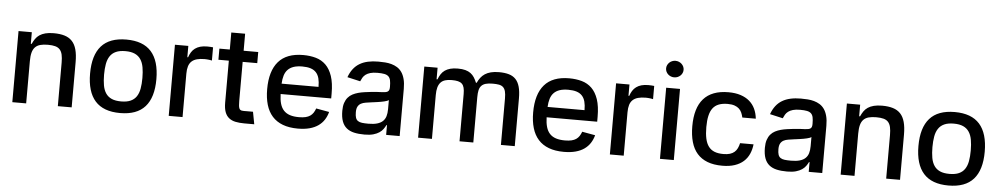

<svg xmlns="http://www.w3.org/2000/svg" viewBox="-41 -1105 7635 1467"><g transform="rotate(5 3776.5 -372.0)"><path d="M173.3 -545.5V-456.7H180Q189.6 -478.3 201.9 -496.1Q214.1 -513.8 232.6 -526.3Q251.1 -538.7 277.3 -545.6Q303.6 -552.6 340.9 -552.6Q389.6 -552.6 424.5 -541.9Q459.5 -531.2 482.2 -507.1Q505 -483 515.8 -443.5Q526.6 -404.1 526.6 -346.9V0H420.5V-334.2Q420.5 -370.4 415 -394.7Q409.4 -419 396.1 -433.8Q382.8 -448.5 360.6 -454.5Q338.4 -460.6 304.7 -460.6Q270.2 -460.6 246.1 -454Q221.9 -447.4 206.7 -431.6Q191.4 -415.8 184.5 -389.6Q177.6 -363.3 177.6 -323.9V0H71.4V-545.5Z M644.2 -270.2Q644.2 -410.9 707 -481.7Q769.9 -552.6 898.4 -552.6Q1027 -552.6 1089.8 -481.7Q1152.7 -410.9 1152.7 -270.2Q1152.7 -130.3 1089.8 -59.7Q1027 11 898.4 11Q769.9 11 707 -59.7Q644.2 -130.3 644.2 -270.2ZM751.4 -270.6Q751.4 -224.8 757.8 -188.9Q764.2 -153.1 780.7 -128.4Q797.2 -103.7 825.8 -90.9Q854.4 -78.1 898.8 -78.1Q942.8 -78.1 971.2 -90.9Q999.6 -103.7 1016.2 -128.4Q1032.7 -153.1 1039.1 -188.9Q1045.5 -224.8 1045.5 -270.6Q1045.5 -316.4 1039.1 -352.3Q1032.7 -388.1 1016.2 -413Q999.6 -437.9 971.2 -450.8Q942.8 -463.8 898.8 -463.8Q854.4 -463.8 825.8 -450.8Q797.2 -437.9 780.7 -413Q764.2 -388.1 757.8 -352.3Q751.4 -316.4 751.4 -270.6Z M1271 0V-545.5H1373.6V-458.8H1379.3Q1386.7 -480.8 1397.7 -498.4Q1408.7 -516 1425.2 -528.2Q1441.8 -540.5 1464.5 -547.1Q1487.2 -553.6 1517.8 -553.6Q1528.1 -553.6 1541.4 -552.9Q1554.7 -552.2 1562.9 -551.1V-449.6Q1559.7 -450.6 1553.6 -451.7Q1547.6 -452.8 1540.1 -453.7Q1532.7 -454.5 1524.1 -455.3Q1515.6 -456 1507.5 -456Q1472.7 -456 1448 -449.2Q1423.3 -442.5 1407.5 -427.9Q1391.7 -413.4 1384.4 -389.9Q1377.1 -366.5 1377.1 -333.1V0Z M1691.8 -545.5V-676.1H1797.9V-545.5H1909.8V-460.2H1797.9V-160.2Q1797.9 -140.3 1799.2 -127.3Q1800.4 -114.3 1803.3 -106.2Q1806.1 -98 1811.1 -94.1Q1816.1 -90.2 1823.2 -88.6Q1830.3 -87 1840.2 -87.2Q1850.1 -87.4 1863.3 -87.4H1909.8L1927.6 7.1H1850.9Q1812.9 7.1 1783.2 0.9Q1753.6 -5.3 1733.1 -21.7Q1712.7 -38 1702.2 -66.2Q1691.8 -94.5 1691.8 -138.1V-460.2H1611.9V-545.5Z M2002.5 -269.2Q2002.5 -408.4 2065 -480.5Q2127.5 -552.6 2254.6 -552.6Q2307.5 -552.6 2351.9 -540Q2396.3 -527.3 2428.3 -496.1Q2460.2 -464.8 2478.2 -411.9Q2496.1 -359 2496.1 -278.4V-240.8H2108.3Q2109.4 -197.4 2118.4 -166.4Q2127.5 -135.3 2146.1 -115.4Q2164.8 -95.5 2193.5 -86.1Q2222.3 -76.7 2263.1 -76.7Q2292.6 -76.7 2313.2 -81.7Q2333.8 -86.6 2348.2 -96.4Q2362.6 -106.2 2372.2 -120.7Q2381.7 -135.3 2388.8 -154.5L2489.3 -136.4Q2480.5 -103 2462.9 -75.8Q2445.3 -48.7 2417.8 -29.3Q2390.3 -9.9 2351.7 0.5Q2313.2 11 2262.1 11Q2195 11 2146.1 -7.5Q2097.3 -25.9 2065.3 -61.6Q2033.4 -97.3 2017.9 -149.5Q2002.5 -201.7 2002.5 -269.2ZM2108.7 -320.3H2392Q2392 -358.3 2384.8 -385.7Q2377.5 -413 2361.2 -430.6Q2344.8 -448.2 2318.9 -456.5Q2293 -464.8 2255.3 -464.8Q2216.3 -464.8 2189.1 -455.6Q2161.9 -446.4 2144.5 -428.3Q2127.1 -410.2 2118.8 -383.2Q2110.4 -356.2 2108.7 -320.3Z M2588.8 -154.1Q2588.8 -189.6 2597.1 -214.7Q2605.5 -239.7 2620 -256.7Q2634.6 -273.8 2654.7 -284.3Q2674.7 -294.7 2697.8 -301Q2720.9 -307.2 2746.4 -310.7Q2772 -314.3 2797.9 -317.1Q2822.4 -320 2842.2 -320.8Q2861.9 -321.7 2877.1 -322.4Q2892.4 -323.2 2903.6 -324.9Q2914.8 -326.7 2921.9 -331.1Q2929 -335.6 2932.4 -343.9Q2935.7 -352.3 2935.7 -366.5V-369Q2935.7 -398.8 2931.6 -417.8Q2927.6 -436.8 2916.2 -447.6Q2904.8 -458.5 2884.6 -462.5Q2864.3 -466.6 2832 -466.6Q2798.7 -466.6 2776.8 -460.2Q2755 -453.8 2741.1 -443.2Q2727.3 -432.5 2719.3 -418.9Q2711.3 -405.2 2705.3 -390.6L2605.5 -413.4Q2619 -450.6 2639.4 -477.1Q2659.8 -503.6 2687.7 -520.2Q2715.6 -536.9 2751.2 -544.7Q2786.9 -552.6 2830.6 -552.6Q2856.9 -552.6 2882.6 -550.8Q2908.4 -549 2931.8 -542.4Q2955.3 -535.9 2975.5 -523.4Q2995.7 -511 3010.7 -489.9Q3025.6 -468.8 3033.9 -437.5Q3042.3 -406.2 3042.3 -362.2V0H2938.6V-74.6H2934.3Q2926.8 -59.3 2915.8 -43.9Q2904.8 -28.4 2886.5 -16Q2868.3 -3.6 2840.9 4.3Q2813.6 12.1 2773.1 12.1Q2727.6 12.1 2693.2 4.3Q2658.7 -3.6 2635.5 -22.7Q2612.2 -41.9 2600.5 -73.9Q2588.8 -105.8 2588.8 -154.1ZM2796.2 -73.2Q2835.9 -73.2 2862.7 -81Q2889.6 -88.8 2905.9 -104.2Q2922.2 -119.7 2929.2 -142.8Q2936.1 -165.8 2936.1 -196.7V-267Q2932.2 -263.1 2923.5 -259.9Q2914.8 -256.7 2902.9 -253.7Q2891 -250.7 2877.5 -248.4Q2864 -246.1 2850.7 -244.1Q2837.4 -242.2 2825.3 -240.6Q2813.2 -239 2804.7 -237.9Q2781.6 -234.7 2761.2 -231.5Q2740.8 -228.3 2725.7 -220.2Q2710.6 -212 2701.7 -196.4Q2692.8 -180.8 2692.8 -152.7Q2692.8 -126.4 2698 -110.6Q2703.1 -94.8 2715.2 -86.5Q2727.3 -78.1 2747.2 -75.6Q2767 -73.2 2796.2 -73.2Z M3183.6 0V-545.5H3285.5V-456.7H3292.3Q3300.8 -479 3312.3 -497Q3323.9 -514.9 3341.3 -527.2Q3358.7 -539.4 3382.8 -546Q3407 -552.6 3440.7 -552.6Q3474.8 -552.6 3498.6 -546Q3522.4 -539.4 3539.1 -527Q3555.8 -514.6 3567.1 -496.8Q3578.5 -479 3587.4 -456.7H3593Q3603 -478.7 3616.3 -496.3Q3629.6 -513.8 3648.8 -526.5Q3668 -539.1 3694.2 -545.8Q3720.5 -552.6 3756.7 -552.6Q3800.4 -552.6 3832.2 -543.3Q3864 -534.1 3884.6 -512.4Q3905.2 -490.8 3915.1 -454.9Q3925.1 -419 3925.1 -365.8V0H3818.9V-355.8Q3818.9 -390.3 3813.4 -410.9Q3807.9 -431.5 3795.6 -442.6Q3783.4 -453.8 3763.8 -457.4Q3744.3 -460.9 3716.6 -460.9Q3683.9 -460.9 3662.8 -454.9Q3641.7 -448.9 3629.3 -435.5Q3616.8 -422.2 3612 -400.6Q3607.2 -378.9 3607.2 -347.7V0H3501.4V-362.6Q3501.4 -391.3 3496.6 -410.3Q3491.8 -429.3 3480.3 -440.5Q3468.8 -451.7 3449.6 -456.3Q3430.4 -460.9 3401.6 -460.9Q3372.5 -460.9 3351.2 -454.4Q3329.9 -447.8 3316.4 -432.9Q3302.9 -418 3296.3 -394.2Q3289.8 -370.4 3289.8 -336.3V0Z M4042.6 -269.2Q4042.6 -408.4 4105.1 -480.5Q4167.6 -552.6 4294.7 -552.6Q4347.7 -552.6 4392 -540Q4436.4 -527.3 4468.4 -496.1Q4500.4 -464.8 4518.3 -411.9Q4536.2 -359 4536.2 -278.4V-240.8H4148.4Q4149.5 -197.4 4158.6 -166.4Q4167.6 -135.3 4186.3 -115.4Q4204.9 -95.5 4233.7 -86.1Q4262.4 -76.7 4303.3 -76.7Q4332.7 -76.7 4353.3 -81.7Q4373.9 -86.6 4388.3 -96.4Q4402.7 -106.2 4412.3 -120.7Q4421.9 -135.3 4429 -154.5L4529.5 -136.4Q4520.6 -103 4503 -75.8Q4485.4 -48.7 4457.9 -29.3Q4430.4 -9.9 4391.9 0.5Q4353.3 11 4302.2 11Q4235.1 11 4186.3 -7.5Q4137.4 -25.9 4105.5 -61.6Q4073.5 -97.3 4058.1 -149.5Q4042.6 -201.7 4042.6 -269.2ZM4148.8 -320.3H4432.2Q4432.2 -358.3 4424.9 -385.7Q4417.6 -413 4401.3 -430.6Q4384.9 -448.2 4359 -456.5Q4333.1 -464.8 4295.5 -464.8Q4256.4 -464.8 4229.2 -455.6Q4202.1 -446.4 4184.7 -428.3Q4167.3 -410.2 4158.9 -383.2Q4150.6 -356.2 4148.8 -320.3Z M4654.5 0V-545.5H4757.1V-458.8H4762.8Q4770.2 -480.8 4781.2 -498.4Q4792.3 -516 4808.8 -528.2Q4825.3 -540.5 4848 -547.1Q4870.7 -553.6 4901.3 -553.6Q4911.6 -553.6 4924.9 -552.9Q4938.2 -552.2 4946.4 -551.1V-449.6Q4943.2 -450.6 4937.1 -451.7Q4931.1 -452.8 4923.7 -453.7Q4916.2 -454.5 4907.7 -455.3Q4899.1 -456 4891 -456Q4856.2 -456 4831.5 -449.2Q4806.8 -442.5 4791 -427.9Q4775.2 -413.4 4767.9 -389.9Q4760.7 -366.5 4760.7 -333.1V0Z M5038.7 0V-545.5H5144.9V0ZM5025.2 -692.8Q5025.2 -706 5030.5 -717.5Q5035.9 -729 5044.9 -737.7Q5054 -746.4 5066.2 -751.4Q5078.5 -756.4 5092.3 -756.4Q5106.2 -756.4 5118.3 -751.4Q5130.3 -746.4 5139.6 -737.7Q5148.8 -729 5154.1 -717.5Q5159.4 -706 5159.4 -692.8Q5159.4 -679.7 5154.1 -668.1Q5148.8 -656.6 5139.6 -648.1Q5130.3 -639.6 5118.3 -634.6Q5106.2 -629.6 5092.3 -629.6Q5078.5 -629.6 5066.2 -634.6Q5054 -639.6 5044.9 -648.1Q5035.9 -656.6 5030.5 -668.1Q5025.2 -679.7 5025.2 -692.8Z M5263.1 -270.2Q5263.1 -339.5 5278.6 -392.2Q5294 -445 5325.5 -480.6Q5356.9 -516.3 5404.5 -534.4Q5452.1 -552.6 5516.3 -552.6Q5569.6 -552.6 5609.7 -539.4Q5649.9 -526.3 5677.7 -502.3Q5705.6 -478.3 5721.4 -444.4Q5737.2 -410.5 5741.5 -369.3H5638.1Q5633.9 -388.5 5626.6 -405.5Q5619.3 -422.6 5605.8 -435.4Q5592.3 -448.2 5571.2 -455.6Q5550.1 -463.1 5518.1 -463.1Q5478.3 -463.1 5450.1 -452.2Q5421.9 -441.4 5404.3 -418.3Q5386.7 -395.2 5378.6 -359.2Q5370.4 -323.2 5370.4 -272.7Q5370.4 -221.6 5378.4 -184.8Q5386.4 -148.1 5403.9 -124.5Q5421.5 -100.9 5449.6 -89.8Q5477.6 -78.8 5518.1 -78.8Q5547.6 -78.8 5568.2 -85.2Q5588.8 -91.6 5602.6 -103.7Q5616.5 -115.8 5624.8 -133.2Q5633.2 -150.6 5638.1 -172.6H5741.5Q5737.2 -132.8 5722.3 -99.1Q5707.4 -65.3 5680.2 -40.8Q5653.1 -16.3 5612.7 -2.7Q5572.4 11 5517.4 11Q5451.3 11 5403.4 -7.3Q5355.5 -25.6 5324.2 -61.3Q5293 -96.9 5278.1 -149.5Q5263.1 -202.1 5263.1 -270.2Z M5829.9 -154.1Q5829.9 -189.6 5838.2 -214.7Q5846.6 -239.7 5861.2 -256.7Q5875.7 -273.8 5895.8 -284.3Q5915.8 -294.7 5938.9 -301Q5962 -307.2 5987.6 -310.7Q6013.1 -314.3 6039.1 -317.1Q6063.6 -320 6083.3 -320.8Q6103 -321.7 6118.3 -322.4Q6133.5 -323.2 6144.7 -324.9Q6155.9 -326.7 6163 -331.1Q6170.1 -335.6 6173.5 -343.9Q6176.8 -352.3 6176.8 -366.5V-369Q6176.8 -398.8 6172.8 -417.8Q6168.7 -436.8 6157.3 -447.6Q6146 -458.5 6125.7 -462.5Q6105.5 -466.6 6073.2 -466.6Q6039.8 -466.6 6017.9 -460.2Q5996.1 -453.8 5982.2 -443.2Q5968.4 -432.5 5960.4 -418.9Q5952.4 -405.2 5946.4 -390.6L5846.6 -413.4Q5860.1 -450.6 5880.5 -477.1Q5900.9 -503.6 5928.8 -520.2Q5956.7 -536.9 5992.4 -544.7Q6028.1 -552.6 6071.7 -552.6Q6098 -552.6 6123.8 -550.8Q6149.5 -549 6172.9 -542.4Q6196.4 -535.9 6216.6 -523.4Q6236.9 -511 6251.8 -489.9Q6266.7 -468.8 6275 -437.5Q6283.4 -406.2 6283.4 -362.2V0H6179.7V-74.6H6175.4Q6168 -59.3 6157 -43.9Q6146 -28.4 6127.7 -16Q6109.4 -3.6 6082 4.3Q6054.7 12.1 6014.2 12.1Q5968.8 12.1 5934.3 4.3Q5899.9 -3.6 5876.6 -22.7Q5853.3 -41.9 5841.6 -73.9Q5829.9 -105.8 5829.9 -154.1ZM6037.3 -73.2Q6077.1 -73.2 6103.9 -81Q6130.7 -88.8 6147 -104.2Q6163.4 -119.7 6170.3 -142.8Q6177.2 -165.8 6177.2 -196.7V-267Q6173.3 -263.1 6164.6 -259.9Q6155.9 -256.7 6144 -253.7Q6132.1 -250.7 6118.6 -248.4Q6105.1 -246.1 6091.8 -244.1Q6078.5 -242.2 6066.4 -240.6Q6054.3 -239 6045.8 -237.9Q6022.7 -234.7 6002.3 -231.5Q5981.9 -228.3 5966.8 -220.2Q5951.7 -212 5942.8 -196.4Q5933.9 -180.8 5933.9 -152.7Q5933.9 -126.4 5939.1 -110.6Q5944.2 -94.8 5956.3 -86.5Q5968.4 -78.1 5988.3 -75.6Q6008.2 -73.2 6037.3 -73.2Z M6526.6 -545.5V-456.7H6533.4Q6543 -478.3 6555.2 -496.1Q6567.5 -513.8 6585.9 -526.3Q6604.4 -538.7 6630.7 -545.6Q6657 -552.6 6694.2 -552.6Q6742.9 -552.6 6777.9 -541.9Q6812.9 -531.2 6835.6 -507.1Q6858.3 -483 6869.1 -443.5Q6880 -404.1 6880 -346.9V0H6773.8V-334.2Q6773.8 -370.4 6768.3 -394.7Q6762.8 -419 6749.5 -433.8Q6736.2 -448.5 6714 -454.5Q6691.8 -460.6 6658 -460.6Q6623.6 -460.6 6599.4 -454Q6575.3 -447.4 6560 -431.6Q6544.7 -415.8 6537.8 -389.6Q6530.9 -363.3 6530.9 -323.9V0H6424.7V-545.5Z M6997.5 -270.2Q6997.5 -410.9 7060.4 -481.7Q7123.2 -552.6 7251.8 -552.6Q7380.3 -552.6 7443.2 -481.7Q7506 -410.9 7506 -270.2Q7506 -130.3 7443.2 -59.7Q7380.3 11 7251.8 11Q7123.2 11 7060.4 -59.7Q6997.5 -130.3 6997.5 -270.2ZM7104.8 -270.6Q7104.8 -224.8 7111.2 -188.9Q7117.5 -153.1 7134.1 -128.4Q7150.6 -103.7 7179.2 -90.9Q7207.7 -78.1 7252.1 -78.1Q7296.2 -78.1 7324.6 -90.9Q7353 -103.7 7369.5 -128.4Q7386 -153.1 7392.4 -188.9Q7398.8 -224.8 7398.8 -270.6Q7398.8 -316.4 7392.4 -352.3Q7386 -388.1 7369.5 -413Q7353 -437.9 7324.6 -450.8Q7296.2 -463.8 7252.1 -463.8Q7207.7 -463.8 7179.2 -450.8Q7150.6 -437.9 7134.1 -413Q7117.5 -388.1 7111.2 -352.3Q7104.8 -316.4 7104.8 -270.6Z"/></g></svg>

Font: Cannonade Med
Style: Regular
Weight: 500
Designer: Rasmus Andersson
Foundry: rsms
Version: Version 3.012;git-f93a4a705